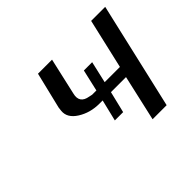

<svg xmlns="http://www.w3.org/2000/svg" viewBox="-110 -636 802 802"><g transform="rotate(-45 290.5 -235.5)"><path d="M146 -311 185 -472H268L231 -309Q219 -261 269 -253Q279 -251 283 -250H288H308L330 -346H379L357 -250H447L498 -471H581L472 1H389L435 -202H346L323 -107H274L297 -202H278Q224 -202 182 -228.5Q140 -255 144 -294Q144 -297 146 -311Z"/></g></svg>

Font: Coval
Style: Book Italic
Weight: 350
Foundry: Context Ltd
Version: Version 001.000